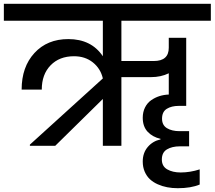

<svg xmlns="http://www.w3.org/2000/svg" viewBox="-44 -760 1119 1001"><path d="M492.2 0V-244.1L244.1 0H111.8V-5.9L492.2 -351.1Q480.5 -402.3 440.2 -434.6Q399.9 -466.8 341.8 -466.8Q265.6 -466.8 219.7 -419.4Q173.8 -372.1 173.8 -293H68.8Q68.8 -411.1 135.5 -483.6Q202.1 -556.2 312 -556.2Q432.1 -556.2 492.2 -466.8V-651.9H-23.9V-740.2H1055.2V-651.9H588.9V-441.9H757.8Q835.9 -441.9 835.9 -511.2V-563H926.8V-208H888.2Q850.1 -208 825.4 -192.6Q800.8 -177.2 800.8 -141.1Q800.8 -107.4 826.4 -91.8Q852.1 -76.2 892.1 -76.2H941.9V2.9H894Q853 2.9 826.4 18.8Q799.8 34.7 799.8 71.8Q799.8 106.9 827.9 123Q856 139.2 897.9 139.2Q947.3 139.2 997.1 123V202.1Q951.7 221.2 882.8 221.2Q854 221.2 828.1 216.3Q802.2 211.4 778.6 200.9Q754.9 190.4 737.8 174.6Q720.7 158.7 710.4 135Q700.2 111.3 700.2 82Q700.2 37.1 726.3 6.3Q752.4 -24.4 793 -33.2V-36.1Q751 -45.9 725.6 -73.2Q700.2 -100.6 700.2 -146Q700.2 -176.3 712.2 -200Q724.1 -223.6 744.1 -237.5Q764.2 -251.5 787.1 -258.8Q810.1 -266.1 835.9 -267.1V-377.9Q794.9 -357.9 743.2 -357.9H588.9V0Z"/></svg>

Font: SVN-Poppins Medium
Style: Regular
Weight: 500
Designer: Ninad Kale (Devanagari), Jonny Pinhorn (Latin)
Foundry: Indian Type Foundry
Version: Version 3.002 2017